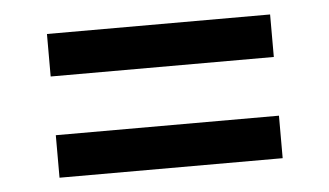

<svg xmlns="http://www.w3.org/2000/svg" viewBox="-32 -429 617 360"><g transform="rotate(-5 276.0 -249.0)"><path d="M67 -384H487V-304H67ZM67 -193.5H487V-113.5H67Z"/></g></svg>

Font: Newsreader 9pt Medium
Style: Regular
Weight: 500
Designer: Hugues Gentile
Foundry: Production Type
Version: Version 1.003